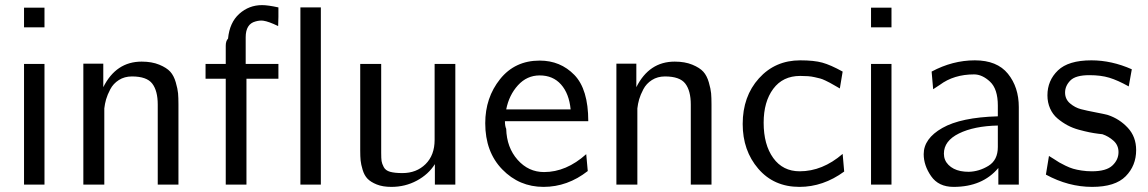

<svg xmlns="http://www.w3.org/2000/svg" viewBox="-20 -722 4489 751"><path d="M74 0V-472H154V0ZM74 -615V-692H154V-615Z M306 0V-473H384V-381Q434 -481 534 -481Q574 -481 603 -469Q632 -457 646 -441.5Q660 -426 667.5 -400Q675 -374 676.5 -357Q678 -340 678 -314V-312V0H597V-313Q597 -367 575.5 -395Q554 -423 496 -423Q467 -423 445 -409Q423 -395 411.5 -373Q400 -351 395 -333.5Q390 -316 388 -298V-267V0Z M784 -414V-472H863V-543Q863 -562 872 -571Q878 -634 916 -668Q954 -702 1005 -702Q1028 -702 1069 -693V-656Q1069 -650 1068.5 -638Q1068 -626 1068 -620Q1031 -638 1010 -641Q996 -643 979 -638Q941 -628 941 -576V-472H1069V-414H944V0H863V-414ZM1155 0V-693H1235V0Z M1389 -133V-472H1471V-124Q1471 -102 1472.5 -92Q1474 -82 1481 -68.5Q1488 -55 1506 -50Q1524 -45 1554 -45Q1609 -45 1644.5 -80Q1680 -115 1680 -175V-472H1761V0H1681V-80Q1656 -40 1610.5 -15.5Q1565 9 1511 9Q1477 9 1453.5 -0.5Q1430 -10 1417.5 -23Q1405 -36 1398.5 -57.5Q1392 -79 1390.5 -94.5Q1389 -110 1389 -133Z M1878 -240Q1878 -340 1936 -412.5Q1994 -485 2091 -485Q2172 -485 2226.5 -429Q2281 -373 2281 -248H1955Q1955 -229 1960 -218Q1962 -145 2004.5 -97Q2047 -49 2108 -49Q2195 -49 2273 -119L2279 -53Q2200 9 2106 9Q2011 9 1944.5 -59.5Q1878 -128 1878 -240ZM1960 -294H2212Q2206 -356 2174.5 -391.5Q2143 -427 2091 -427Q2041 -427 2006 -388.5Q1971 -350 1960 -294Z M2391 0V-473H2469V-381Q2519 -481 2619 -481Q2659 -481 2688 -469Q2717 -457 2731 -441.5Q2745 -426 2752.5 -400Q2760 -374 2761.5 -357Q2763 -340 2763 -314V-312V0H2682V-313Q2682 -367 2660.5 -395Q2639 -423 2581 -423Q2552 -423 2530 -409Q2508 -395 2496.5 -373Q2485 -351 2480 -333.5Q2475 -316 2473 -298V-267V0Z M2885 -237Q2885 -345 2948.5 -415.5Q3012 -486 3110 -486Q3164 -486 3196.5 -477Q3229 -468 3276 -442L3265 -376Q3260 -379 3245 -387.5Q3230 -396 3225.5 -398.5Q3221 -401 3208.5 -407Q3196 -413 3188 -415Q3180 -417 3167 -420Q3154 -423 3140.5 -424Q3127 -425 3110 -425Q3042 -425 3004.5 -374.5Q2967 -324 2967 -242Q2967 -156 3004.5 -104Q3042 -52 3108 -52Q3197 -52 3276 -120L3282 -51Q3200 9 3107 9Q3007 9 2946 -62Q2885 -133 2885 -237Z M3387 0V-472H3467V0ZM3387 -615V-692H3467V-615Z M3593 -119Q3593 -180 3666 -221.5Q3739 -263 3883 -267V-309Q3883 -374 3852.5 -402.5Q3822 -431 3790 -431Q3711 -431 3656 -390L3630 -373L3624 -442Q3706 -486 3793 -486Q3880 -486 3922.5 -433.5Q3965 -381 3965 -303V0H3885V-65Q3823 9 3710 9Q3651 9 3622 -33Q3593 -75 3593 -119ZM3672 -121Q3672 -95 3690 -77Q3708 -59 3737 -53Q3752 -50 3769 -50Q3810 -51 3846.5 -73.5Q3883 -96 3883 -147V-231Q3790 -229 3731 -200Q3672 -171 3672 -121Z M4071 -39 4083 -112Q4087 -110 4101.5 -100.5Q4116 -91 4123.5 -86.5Q4131 -82 4147.5 -74Q4164 -66 4177.5 -62Q4191 -58 4210.5 -55Q4230 -52 4251 -52Q4307 -52 4331 -74.5Q4355 -97 4355 -127Q4355 -154 4335.5 -171.5Q4316 -189 4292 -197Q4291 -197 4275 -199Q4259 -201 4241.5 -204.5Q4224 -208 4200 -214.5Q4176 -221 4155.5 -232Q4135 -243 4116.5 -258.5Q4098 -274 4087.5 -297.5Q4077 -321 4077 -349Q4077 -407 4118 -446.5Q4159 -486 4249 -486Q4328 -486 4407 -451L4395 -384Q4352 -408 4319 -418Q4286 -428 4241 -428Q4187 -428 4166.5 -407Q4146 -386 4146 -360Q4146 -334 4165.5 -317.5Q4185 -301 4208 -295Q4231 -289 4265.5 -282.5Q4300 -276 4314 -272Q4359 -257 4391.5 -222Q4424 -187 4424 -135Q4424 -74 4383 -32.5Q4342 9 4252 9Q4159 9 4071 -39Z"/></svg>

Font: Coval
Style: Light
Weight: 300
Foundry: Context Ltd
Version: Version 001.000